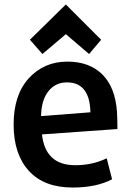

<svg xmlns="http://www.w3.org/2000/svg" viewBox="-20 -823 603 860"><path d="M506 -245 168 -221Q183 -83 317 -83Q394 -83 458 -114L482 -20Q412 17 305 17Q177 17 109 -58Q41 -133 41 -265Q41 -398 109 -472.5Q177 -547 282 -547Q380 -547 438 -490Q496 -433 504 -322Q506 -284 506 -245ZM385 -320Q382 -454 280 -454Q228 -454 196.5 -414Q165 -374 164 -303ZM275 -670 170 -581 114 -645 275 -803 433 -645 379 -581Z"/></svg>

Font: Repo
Style: DemiBold
Weight: 600
Designer: Stefan Peev
Foundry: Context Ltd
Version: Version 001.000